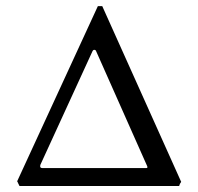

<svg xmlns="http://www.w3.org/2000/svg" viewBox="-20 -619 660 639"><path d="M469.7 -66.4 298.8 -451.2Q292 -456.1 288.1 -449.2L114.3 -70.3Q111.3 -59.6 121.1 -59.6H466.8Q472.7 -59.6 469.7 -66.4ZM320.3 -598.6 583 -13.7Q578.1 -7.8 576.2 0H44.9Q43 -2.9 41 -7.8Q39.1 -12.7 37.1 -15.6L305.7 -598.6Z"/></svg>

Font: Crimson Text
Style: Roman
Weight: 400
Version: Version 0.13